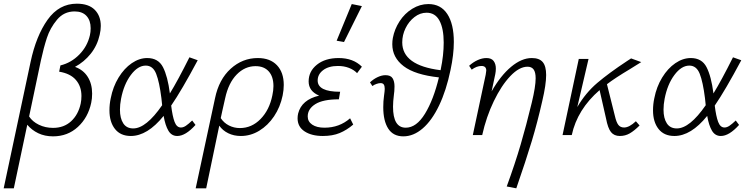

<svg xmlns="http://www.w3.org/2000/svg" viewBox="-42 -733 4063 1042"><path d="M365 -370Q410 -354 434 -316Q458 -278 458 -225Q458 -198 453 -175Q436 -95 380.5 -44Q325 7 246 7Q201 7 165.5 -10Q130 -27 106 -56L33 289H-22L124 -397Q154 -538 216 -625.5Q278 -713 375 -713Q439 -713 472 -680Q505 -647 505 -592Q505 -570 499 -544Q486 -486 450.5 -441.5Q415 -397 365 -370ZM446 -542Q450 -559 450 -580Q450 -622 427.5 -646.5Q405 -671 363 -671Q305 -671 267.5 -626Q230 -581 212.5 -527.5Q195 -474 180 -405L116 -101Q134 -73 169 -56Q204 -39 246 -39Q305 -39 344 -75Q383 -111 396 -171Q400 -190 400 -212Q400 -264 370 -299Q340 -334 279 -344L286 -378Q344 -392 388 -436.5Q432 -481 446 -542Z M1001 -79 1019 -55Q965 5 920 5Q889 5 872 -23.5Q855 -52 846 -104Q758 5 668 5Q612 5 582 -33Q552 -71 552 -134Q552 -168 559 -200Q571 -262 601.5 -312Q632 -362 673 -390Q714 -418 757 -418Q817 -418 842.5 -368.5Q868 -319 880 -226Q923 -296 986 -422L1031 -406Q944 -243 887 -160Q894 -102 905.5 -71.5Q917 -41 940 -41Q953 -41 967 -50.5Q981 -60 1001 -79ZM838 -162 834 -200Q823 -288 805.5 -332.5Q788 -377 749 -377Q706 -377 668 -326Q630 -275 615 -197Q609 -166 609 -138Q609 -91 627 -63.5Q645 -36 681 -36Q751 -36 838 -162Z M1498 -272Q1498 -245 1492 -215Q1479 -152 1445.5 -102Q1412 -52 1365 -23.5Q1318 5 1265 5Q1227 5 1196.5 -10Q1166 -25 1148 -51Q1120 80 1077 289H1020L1125 -200Q1146 -302 1210 -360Q1274 -418 1357 -418Q1424 -418 1461 -379Q1498 -340 1498 -272ZM1442 -266Q1442 -317 1416.5 -345.5Q1391 -374 1345 -374Q1287 -374 1242.5 -328.5Q1198 -283 1180 -200L1164 -129L1156 -92Q1173 -66 1200.5 -52Q1228 -38 1260 -38Q1324 -38 1372 -87Q1420 -136 1436 -215Q1442 -242 1442 -266Z M1825 -505 1785 -512 1867 -711 1922 -700ZM1796 -418Q1875 -418 1922 -371L1896 -336Q1879 -354 1852 -364.5Q1825 -375 1792 -375Q1742 -375 1712 -352.5Q1682 -330 1682 -296Q1682 -235 1804 -235L1797 -194Q1711 -194 1669.5 -168Q1628 -142 1628 -101Q1628 -73 1652.5 -56.5Q1677 -40 1719 -40Q1800 -40 1858 -91L1875 -57Q1840 -27 1801.5 -11Q1763 5 1710 5Q1649 5 1611 -20Q1573 -45 1573 -91Q1573 -104 1576 -117Q1595 -192 1690 -214Q1633 -238 1633 -291Q1633 -346 1678 -382Q1723 -418 1796 -418Z M2421 -505Q2421 -437 2403 -353Q2380 -242 2341 -160.5Q2302 -79 2252 -36Q2202 7 2147 7Q2092 7 2065 -35Q2038 -77 2038 -151Q2038 -184 2042 -212Q2046 -240 2046 -251Q2046 -266 2041 -274Q2036 -282 2023 -282Q2014 -282 2001 -277.5Q1988 -273 1979 -266L1966 -286Q1985 -304 2007.5 -314.5Q2030 -325 2050 -325Q2078 -325 2088.5 -308.5Q2099 -292 2099 -264Q2099 -249 2098 -238.5Q2097 -228 2096 -221Q2091 -181 2091 -154Q2091 -40 2160 -40Q2218 -40 2264.5 -116Q2311 -192 2340 -313Q2210 -327 2148.5 -374Q2087 -421 2087 -493Q2087 -511 2090 -527Q2099 -575 2126.5 -617.5Q2154 -660 2195.5 -685.5Q2237 -711 2283 -711Q2350 -711 2385.5 -657Q2421 -603 2421 -505ZM2349 -352 2350 -357Q2366 -433 2366 -502Q2366 -578 2343 -621Q2320 -664 2273 -664Q2238 -664 2207.5 -640.5Q2177 -617 2159 -580Q2141 -543 2141 -503Q2141 -378 2349 -352Z M2922 -326Q2922 -274 2901 -185Q2875 -70 2844 33Q2813 136 2760 289L2708 279Q2753 156 2783.5 52Q2814 -52 2844 -176Q2865 -263 2865 -308Q2865 -341 2854 -356Q2843 -371 2821 -371Q2776 -371 2727.5 -320Q2679 -269 2638 -184Q2597 -99 2575 0H2524L2594 -328Q2597 -346 2597 -350Q2597 -375 2571 -375Q2545 -375 2518 -355L2504 -376Q2526 -396 2550.5 -407Q2575 -418 2598 -418Q2625 -418 2637 -402Q2649 -386 2649 -361Q2649 -346 2646 -331L2626 -237Q2675 -323 2732 -370.5Q2789 -418 2844 -418Q2885 -418 2903.5 -396Q2922 -374 2922 -326Z M3409 -75 3429 -52Q3400 -23 3375.5 -9Q3351 5 3322 5Q3291 5 3274 -16Q3257 -37 3247 -90L3212 -244Q3091 -139 3061 0H3011L3099 -413H3152L3091 -152Q3136 -229 3199.5 -283Q3263 -337 3360 -401L3383 -416L3438 -396Q3390 -366 3377 -358Q3295 -309 3252 -276L3295 -104Q3303 -69 3314 -55Q3325 -41 3345 -41Q3373 -41 3409 -75Z M3951 -79 3969 -55Q3915 5 3870 5Q3839 5 3822 -23.5Q3805 -52 3796 -104Q3708 5 3618 5Q3562 5 3532 -33Q3502 -71 3502 -134Q3502 -168 3509 -200Q3521 -262 3551.5 -312Q3582 -362 3623 -390Q3664 -418 3707 -418Q3767 -418 3792.5 -368.5Q3818 -319 3830 -226Q3873 -296 3936 -422L3981 -406Q3894 -243 3837 -160Q3844 -102 3855.5 -71.5Q3867 -41 3890 -41Q3903 -41 3917 -50.5Q3931 -60 3951 -79ZM3788 -162 3784 -200Q3773 -288 3755.5 -332.5Q3738 -377 3699 -377Q3656 -377 3618 -326Q3580 -275 3565 -197Q3559 -166 3559 -138Q3559 -91 3577 -63.5Q3595 -36 3631 -36Q3701 -36 3788 -162Z"/></svg>

Font: Ysabeau Infant Semilight
Style: Italic
Weight: 300
Italic angle: -12°
Designer: Christian Thalmann (Catharsis Fonts)
Version: Version 0.003